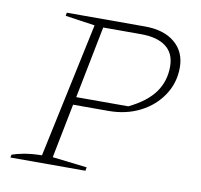

<svg xmlns="http://www.w3.org/2000/svg" viewBox="-64 -583 680 650"><g transform="rotate(10 276.0 -258.0)"><path d="M12 0 14 -10Q30 -16 54.5 -20.5Q79 -25 116 -26L215 -490L113 -505L115 -516H384Q449 -516 486.5 -484.5Q524 -453 524 -399Q524 -347 496 -304.5Q468 -262 420 -237.5Q372 -213 311 -213H190L153 -26L272 -12L270 0ZM375 -488H245L196 -240H375Q435 -269 463 -307.5Q491 -346 491 -397Q491 -442 461 -465Q431 -488 375 -488Z"/></g></svg>

Font: Piazzolla SC Thin
Style: Italic
Weight: 100
Italic angle: -11.3°
Designer: Juan Pablo del Peral
Foundry: Huerta Tipografica
Version: Version 1.330